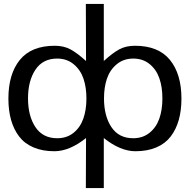

<svg xmlns="http://www.w3.org/2000/svg" viewBox="-20 -742 947 960"><path d="M410.2 -437 409.2 -722.2H499V-437Q543.9 -478 576.9 -495.6Q609.9 -513.2 654.8 -513.2Q772 -513.2 829.6 -442.6Q887.2 -372.1 887.2 -249Q887.2 -189.5 873.8 -142.1Q860.4 -94.7 833.3 -59.3Q806.2 -23.9 761.5 -4.9Q716.8 14.2 657.2 14.2Q582 14.2 499 -51.8V198.2H409.2L410.2 -51.8Q327.1 14.2 252 14.2Q192.4 14.2 147.7 -4.9Q103 -23.9 75.9 -59.3Q48.8 -94.7 35.4 -142.1Q22 -189.5 22 -249Q22 -372.1 79.3 -442.6Q136.7 -513.2 253.9 -513.2Q298.3 -513.2 331.5 -495.6Q364.7 -478 410.2 -437ZM646 -449.2H647Q597.7 -449.2 563.5 -420.7Q529.3 -392.1 514.6 -348.4Q500 -304.7 500 -250Q500 -162.1 537.1 -106.4Q574.2 -50.8 646 -50.8Q693.8 -50.8 727.5 -77.9Q761.2 -105 776.6 -148.9Q792 -192.9 792 -250Q792 -307.1 776.6 -351.1Q761.2 -395 727.5 -422.1Q693.8 -449.2 646 -449.2ZM265.1 -449.2H266.1Q194.3 -449.2 157.2 -393.6Q120.1 -337.9 120.1 -250Q120.1 -162.1 157.2 -106.4Q194.3 -50.8 266.1 -50.8Q314 -50.8 347.7 -77.9Q381.3 -105 396.7 -148.9Q412.1 -192.9 412.1 -250Q412.1 -304.7 397.5 -348.4Q382.8 -392.1 348.6 -420.7Q314.5 -449.2 265.1 -449.2Z"/></svg>

Font: Perun
Style: Regular
Weight: 400
Version: Version 1.0000